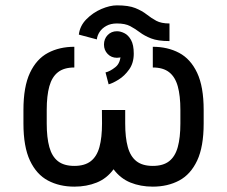

<svg xmlns="http://www.w3.org/2000/svg" viewBox="-20 -694 856 724"><path d="M619.1 -539.1V-605.5Q587.9 -605.5 569.1 -615.7Q550.3 -626 533 -639.6Q515.6 -653.3 490.2 -663.6Q464.8 -673.8 420.9 -673.8Q394.5 -673.8 362.5 -660.2Q330.6 -646.5 305.9 -621.6Q281.2 -596.7 277.3 -563.5L345.2 -545.4Q346.7 -560.1 355.7 -573.7Q364.7 -587.4 381.1 -596.4Q397.5 -605.5 420.9 -605.5Q452.1 -605.5 470.9 -595.5Q489.7 -585.4 507.1 -572.3Q524.4 -559.1 549.8 -549.1Q575.2 -539.1 619.1 -539.1ZM377.9 -420.9 389.6 -376Q404.8 -379.9 427.2 -393.8Q449.7 -407.7 467 -432.1Q484.4 -456.5 484.4 -491.7Q484.4 -524.9 474.1 -543.2Q463.9 -561.5 449.2 -568.8Q434.6 -576.2 420.9 -576.2L421.4 -525.9Q421.4 -525.9 428.2 -512.9Q435.1 -500 435.1 -491.7Q435.1 -456.5 415 -440.7Q395 -424.8 377.9 -420.9ZM372.1 -525.9Q372.1 -504.9 386 -490.5Q399.9 -476.1 420.9 -476.1Q442.4 -476.1 456.3 -490.5Q470.2 -504.9 470.2 -525.9Q470.2 -547.4 455.8 -561.8Q441.4 -576.2 420.9 -576.2Q399.9 -576.2 386 -561.8Q372.1 -547.4 372.1 -525.9ZM260.3 -517.6V-439.5Q221.2 -439.5 198.5 -421.6Q175.8 -403.8 166 -368.4Q156.2 -333 156.2 -279.3V-228.5Q156.2 -175.3 166 -139.6Q175.8 -104 198.5 -86.2Q221.2 -68.4 260.3 -68.4Q299.3 -68.4 322.3 -86.2Q345.2 -104 355 -139.6Q364.7 -175.3 364.7 -228.5L364.3 -279.3H452.1V-228.5Q452.1 -175.3 461.9 -139.6Q471.7 -104 494.4 -86.2Q517.1 -68.4 556.2 -68.4Q595.2 -68.4 617.9 -86.2Q640.6 -104 650.4 -139.6Q660.2 -175.3 660.2 -228.5V-279.3Q660.2 -333 650.4 -368.4Q640.6 -403.8 617.9 -421.6Q595.2 -439.5 556.2 -439.5V-517.6Q612.3 -517.6 655.5 -494.6Q698.7 -471.7 723.4 -419.4Q748 -367.2 748 -279.3V-228.5Q748 -140.6 723.4 -88.4Q698.7 -36.1 655.5 -13.2Q612.3 9.8 556.2 9.8Q509.8 9.8 471.9 -5.6Q434.1 -21 408.2 -55.7Q382.8 -21 344.7 -5.6Q306.6 9.8 260.3 9.8Q204.1 9.8 160.9 -13.2Q117.7 -36.1 93 -88.4Q68.4 -140.6 68.4 -228.5V-279.3Q68.4 -367.2 93 -419.4Q117.7 -471.7 160.9 -494.6Q204.1 -517.6 260.3 -517.6Z"/></svg>

Font: Giphurs SC
Style: Regular
Weight: 400
Version: Version 0.920